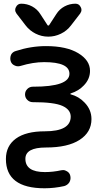

<svg xmlns="http://www.w3.org/2000/svg" viewBox="-20 -803 549 1030"><path d="M220.7 -98.6Q358.4 -98.6 359.4 -176.8Q359.4 -214.8 314.9 -234.9Q270.5 -254.9 158.2 -254.9H156.2Q138.7 -254.9 126.5 -267.1Q114.3 -279.3 114.3 -296.4Q114.3 -313.5 126.5 -325.7Q138.7 -337.9 156.2 -337.9H158.2Q352.5 -337.9 352.5 -407.2Q352.5 -469.7 216.8 -469.7Q157.2 -469.7 89.8 -449.2Q83 -447.3 76.2 -447.3Q66.4 -447.3 57.6 -452.1Q42 -459 37.1 -475.6Q35.2 -482.4 35.2 -489.3Q35.2 -499 39.1 -508.8Q46.9 -524.4 64.5 -529.3Q145.5 -555.7 226.6 -555.7Q336.9 -555.7 399.9 -517.6Q462.9 -479.5 462.9 -422.9Q462.9 -378.9 429.7 -344.7Q402.3 -315.4 359.4 -301.8Q357.4 -300.8 357.4 -298.8Q357.4 -296.9 359.4 -296.9Q403.3 -285.2 433.6 -252.9Q470.7 -214.8 470.7 -164.1Q470.7 -93.8 407.2 -52.7Q343.8 -11.7 226.6 -11.7Q116.2 -11.7 116.2 48.8Q116.2 120.1 220.7 120.1Q264.6 120.1 308.6 110.4Q313.5 109.4 318.4 109.4Q329.1 109.4 339.8 116.2Q354.5 125 357.4 141.6Q358.4 146.5 358.4 151.4Q358.4 164.1 351.6 175.8Q341.8 190.4 324.2 195.3Q271.5 207 218.8 207Q11.7 207 11.7 49.8Q11.7 -20.5 65.4 -59.6Q119.1 -98.6 220.7 -98.6ZM234.4 -668.9Q235.4 -666 239.3 -666Q243.2 -666 244.1 -668.9L282.2 -727.5Q298.8 -753.9 326.2 -768.6Q353.5 -783.2 384.8 -783.2Q404.3 -783.2 413.1 -764.6Q417 -757.8 417 -750Q417 -740.2 410.2 -730.5L360.4 -666Q338.9 -637.7 306.6 -622.1Q274.4 -606.4 238.8 -606.4Q203.1 -606.4 170.9 -622.6Q138.7 -638.7 117.2 -667L68.4 -730.5Q61.5 -740.2 61.5 -750Q61.5 -757.8 65.4 -764.6Q74.2 -783.2 93.8 -783.2Q125 -783.2 152.3 -768.6Q179.7 -753.9 196.3 -727.5Z"/></svg>

Font: Gen Jyuu GothicX Medium
Style: Regular
Weight: 500
Designer: Ryoko NISHIZUKA (kana &amp; ideographs); Paul D. Hunt (Latin, Greek &amp; Cyrillic); Wenlong ZHANG (bopomofo); Sandoll C
Version: Version 1.058.20140828